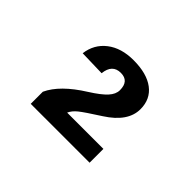

<svg xmlns="http://www.w3.org/2000/svg" viewBox="-89 -873 777 777"><g transform="rotate(45 300.0 -484.5)"><path d="M135.3 -274.9V-344.2Q166 -411.1 265.1 -473.1Q311.5 -502.4 331.5 -524.4Q351.6 -546.4 351.6 -569.3Q351.6 -621.6 304.7 -621.6Q256.3 -621.6 250.5 -565.4L139.2 -568.4Q146.5 -626 190.7 -660.2Q234.9 -694.3 304.7 -694.3Q380.9 -694.3 422.9 -662.6Q464.8 -630.9 464.8 -573.7Q464.8 -502 377 -445.8Q312 -404.3 292.5 -388.4Q272.9 -372.6 264.6 -354H472.2V-274.9Z"/></g></svg>

Font: Liberation Mono
Style: Bold
Weight: 700
Monospace: yes
Designer: Steve Matteson
Foundry: Ascender Corporation
Version: Version 2.1.5